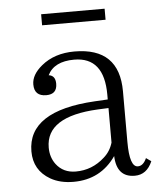

<svg xmlns="http://www.w3.org/2000/svg" viewBox="-50 -711 643 762"><g transform="rotate(-5 271.5 -330.0)"><path d="M142.1 -667H395V-623H142.1ZM376 -307.1V-326.2Q376 -476.1 256.8 -476.1Q176.8 -476.1 150.9 -423.3Q177.7 -419.9 177.7 -387.2Q177.7 -345.2 134.8 -345.2Q86.9 -345.2 86.9 -392.1Q86.9 -430.7 128.9 -465.3Q181.2 -508.3 260.7 -508.3Q439 -508.3 439 -334V-131.8Q439 -32.2 472.2 -32.2Q493.7 -32.2 506.8 -62L526.9 -47.9Q504.9 3.9 457 3.9Q384.8 3.9 381.8 -81.1Q320.8 6.8 212.9 6.8Q159.2 6.8 121.1 -15.1Q56.2 -52.7 56.2 -127.9Q56.2 -289.1 323.7 -304.2ZM376 -272.9 333 -271Q126 -260.7 126 -137.2Q126 -98.6 147 -70.3Q175.3 -33.2 225.1 -33.2Q290.5 -33.2 339.8 -78.1Q365.7 -100.6 376 -135.3Z"/></g></svg>

Font: I.Ming
Style: Regular
Weight: 400
Designer: Ichiten Fonts Project
Version: Version 5.10 Mar 24, 2018